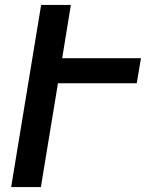

<svg xmlns="http://www.w3.org/2000/svg" viewBox="-20 -755 640 775"><path d="M25 0 146 -735H266L231 -520H549L532 -419H214L145 0Z"/></svg>

Font: Iosevka Extended
Style: Bold Italic
Weight: 700
Width: 7
Italic angle: -9°
Monospace: yes
Designer: Belleve Invis
Foundry: Belleve Invis
Version: Version 32.5.0; ttfautohint (v1.8.4)